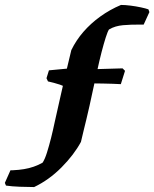

<svg xmlns="http://www.w3.org/2000/svg" viewBox="-106 -640 626 778"><path d="M32.3 118Q5.6 118 -26.3 116.7Q-58.1 115.5 -81.8 112L-86.3 101L-63.5 49.8Q-61 49.8 -58.3 49.8Q-55.5 49.8 -53 49.8Q-29.4 48.8 -8.6 45.3Q12.1 41.9 30.7 35.4Q49.4 28.9 66.4 19.3Q75.4 6.3 84.2 -21.4Q92.9 -49.1 101.2 -82Q109.4 -115 115.4 -144Q129.4 -205.5 138.2 -245.5Q147 -285.5 154 -315Q161 -344.5 167.5 -372.3Q174 -400 183 -437Q202.5 -477 232 -511Q261.5 -545 300.3 -573Q339.1 -601 384.2 -620Q401.2 -620 423.1 -617.2Q444.9 -614.5 464.8 -610.2Q484.7 -606 495.4 -602.1L499.4 -591.1L476.2 -540.4Q472.6 -540.4 469.1 -540.4Q465.6 -540.4 462.1 -540.4Q442.6 -540.4 425.3 -539.9Q408.1 -539.4 392.3 -537.9Q376.5 -536.4 362.8 -532.4Q349 -528.4 335.5 -520.4Q330 -512 322.2 -487.4Q314.4 -462.9 305.5 -428.6Q296.7 -394.4 288.5 -356.5Q280.4 -318.6 272.2 -282.4Q263.4 -241.9 256.8 -211.6Q250.1 -181.3 244.2 -157.3Q238.2 -133.3 233 -111.4Q227.9 -89.4 222 -65Q194 -13 143.5 38Q92.9 89 32.3 118ZM155.5 -288.5Q148.2 -293.1 136.6 -297.1Q125.1 -301.1 112 -304.4Q98.9 -307.7 88.4 -310.1L82.4 -323.1L92.3 -355L171.5 -362.5ZM383.6 -299Q369.9 -300 350.7 -300.5Q331.5 -301 311.8 -301.5Q292.2 -302 275.1 -302L287 -360L390.6 -363L400.6 -353Z"/></svg>

Font: Labrada
Style: Italic
Weight: 400
Italic angle: -7°
Designer: Mercedes Jáuregui
Foundry: Omnibus-Type Team
Version: Version 1.000